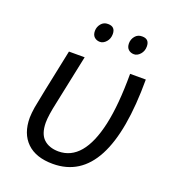

<svg xmlns="http://www.w3.org/2000/svg" viewBox="-134 -830 845 942"><g transform="rotate(20 288.0 -359.0)"><path d="M248 9.8Q159.7 9.8 112.3 -36.1Q64.9 -82 64.9 -165Q65.4 -188.5 70.3 -219.7Q75.2 -251 134.8 -535.2H216.8L163.1 -278.8Q147 -206.5 147 -168.9Q147.5 -110.4 175.8 -84Q204.1 -57.6 252.9 -57.1Q383.8 -57.1 430.7 -267.6Q454.1 -373.5 454.1 -535.2H536.1Q536.1 9.8 248 9.8ZM447.8 -728Q485.4 -728 485.4 -689Q485.4 -665 470.7 -648.4Q456.1 -631.8 438.5 -631.8Q420.9 -631.8 409.2 -642.6Q397.5 -653.3 397.5 -674.3Q397.5 -695.3 411.1 -711.9Q424.8 -728.5 447.8 -728ZM269.5 -728Q307.6 -728 307.6 -689Q307.6 -665 293 -648.4Q278.3 -631.8 260.7 -631.8Q243.2 -631.8 231.4 -642.6Q219.7 -653.3 219.7 -674.3Q219.7 -695.3 233.4 -711.9Q247.1 -728.5 269.5 -728Z"/></g></svg>

Font: OpenSans-Italic
Style: Italic
Weight: 400
Italic angle: -12°
Foundry: Ascender Corporation
Version: Version 1.10